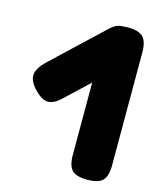

<svg xmlns="http://www.w3.org/2000/svg" viewBox="-107 -768 710 855"><g transform="rotate(15 248.0 -340.0)"><path d="M376 11Q326 11 306 -9Q286 -29 286 -80V-601Q286 -651 306 -671Q326 -691 377 -691Q427 -691 447 -670.5Q467 -650 467 -599V-79Q467 -29 447 -9Q427 11 376 11ZM176 -309Q143 -278 115 -279.5Q87 -281 55 -315Q22 -350 24.5 -380Q27 -410 66 -447L293 -661Q325 -692 354 -689Q383 -686 414 -652Q446 -618 443 -588Q440 -558 401 -521Z"/></g></svg>

Font: Fredoka Expanded
Style: Bold
Weight: 700
Width: 7
Designer: Ben Nathan
Foundry: Milena B. Brandão, Ben Nathan
Version: Version 2.001